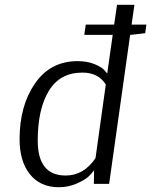

<svg xmlns="http://www.w3.org/2000/svg" viewBox="-20 -770 633 804"><path d="M531 -667H593L588 -631L527 -624H525L437 0H373L374 -57Q365 -44 350.5 -30.5Q336 -17 301.5 -1.5Q267 14 226 14Q149 14 105.5 -40Q62 -94 62 -188Q62 -327 126.5 -420.5Q191 -514 305 -514Q346 -514 377 -501Q408 -488 418 -475L429 -462L452 -624H333L339 -667H458L470 -750H543ZM255 -35Q331 -35 380 -108L423 -416Q392 -466 325 -466Q231 -466 184.5 -389.5Q138 -313 138 -181Q138 -35 255 -35Z"/></svg>

Font: Arsenal
Style: Italic
Weight: 400
Italic angle: -9.10001°
Designer: Andrij Shevchenko
Foundry: Stairsfor
Version: Version 2.001;PS 002.001;hotconv 1.0.88;makeotf.lib2.5.64775